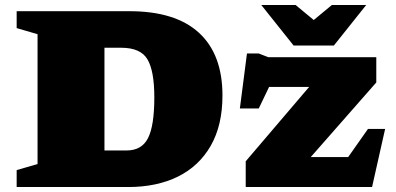

<svg xmlns="http://www.w3.org/2000/svg" viewBox="-20 -752 1592 772"><path d="M47 0V-68L131 -92.5V-614.5L47 -639V-707H500Q685.5 -707 780 -620.2Q874.5 -533.5 874.5 -368Q874.5 -248.5 827.5 -166.2Q780.5 -84 695.5 -42Q610.5 0 495.5 0ZM600.5 -360.5Q600.5 -466.5 573 -513.2Q545.5 -560 467.5 -560H400V-147H489Q550 -147 575.2 -196.8Q600.5 -246.5 600.5 -360.5ZM968 0V-103.5L1223 -402.5H1062L1020.5 -316H944.5L973 -537H1020L1059 -522H1493V-420.5L1229.5 -120.5H1380L1459.5 -233.5H1528.5L1476 0ZM1452.5 -732 1322.5 -569H1160.5L1030.5 -732H1168.5L1241.5 -671.5L1314.5 -732Z"/></svg>

Font: Newsreader 6pt ExtraBold
Style: Regular
Weight: 800
Designer: Hugues Gentile
Foundry: Production Type
Version: Version 1.003; ttfautohint (v1.8.3)